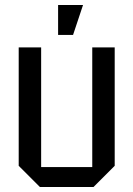

<svg xmlns="http://www.w3.org/2000/svg" viewBox="-20 -750 535 770"><path d="M440 -560V-85L355 0H140L55 -85V-560H145V-80H350V-560ZM213 -610V-730H313L273 -610Z"/></svg>

Font: Tektur SemiCondensed
Style: Regular
Weight: 400
Width: 4
Designer: Adam Jagosz
Foundry: Adam Jagosz
Version: Version 1.005;gftools[0.9.30]